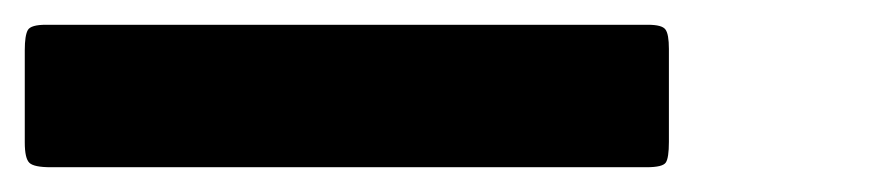

<svg xmlns="http://www.w3.org/2000/svg" viewBox="-130 20 710 155"><path d="M-93 40H163Q174.5 40 177.2 43.8Q180 47.5 180 59.5V134.5Q180 147.5 177.5 151.2Q175 155 162 155H-89Q-102.5 155 -106.2 151.5Q-110 148 -110 135V60.5Q-110 48.5 -107.5 44.2Q-105 40 -93 40ZM137 40H393Q404.5 40 407.2 43.8Q410 47.5 410 59.5V134.5Q410 147.5 407.5 151.2Q405 155 392 155H141Q127.5 155 123.8 151.5Q120 148 120 135V60.5Q120 48.5 122.5 44.2Q125 40 137 40Z"/></svg>

Font: Besley* Condensed Fatface
Style: Italic
Weight: 900
Width: 3
Italic angle: -13°
Designer: Owen Earl
Foundry: indestructible type*
Version: Version 3.000; ttfautohint (v1.8.3)